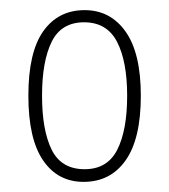

<svg xmlns="http://www.w3.org/2000/svg" viewBox="-20 -739 333 379"><path d="M145 -380Q94 -380 65 -422.5Q36 -465 36 -550Q36 -636 65.5 -677.5Q95 -719 147 -719Q198 -719 228 -676.5Q258 -634 258 -550Q258 -465 228 -422.5Q198 -380 145 -380ZM147 -405Q192 -405 211.5 -443.5Q231 -482 231 -550Q231 -618 211 -656.5Q191 -695 146 -695Q101 -695 82 -656.5Q63 -618 63 -550Q63 -482 82 -443.5Q101 -405 147 -405Z"/></svg>

Font: Noto Serif Lao Condensed Thin
Style: Regular
Weight: 100
Width: 3
Designer: Monotype Design Team
Foundry: Monotype Imaging Inc.
Version: Version 2.003; ttfautohint (v1.8.4.7-5d5b)